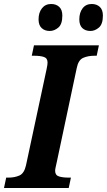

<svg xmlns="http://www.w3.org/2000/svg" viewBox="-42 -941 535 961"><path d="M-22 0 -11 -52H1Q31 -52 55 -62.5Q79 -73 88 -113L191 -594Q194 -607 195 -615.5Q196 -624 196 -628Q196 -650 177.5 -656Q159 -662 129 -662H117L128 -714H453L442 -662H430Q399 -662 374.5 -651.5Q350 -641 342 -600L242 -129Q239 -115 236.5 -104Q234 -93 234 -86Q234 -64 253 -58Q272 -52 301 -52H313L302 0ZM411 -786Q385 -786 370 -800.5Q355 -815 355 -844Q355 -878 371.5 -899.5Q388 -921 417 -921Q442 -921 457.5 -906.5Q473 -892 473 -863Q473 -820 453 -803Q433 -786 411 -786ZM207 -786Q182 -786 166.5 -800.5Q151 -815 151 -844Q151 -878 168 -899.5Q185 -921 214 -921Q239 -921 254.5 -906.5Q270 -892 270 -863Q270 -820 250 -803Q230 -786 207 -786Z"/></svg>

Font: Noto Serif SemiCondensed
Style: Bold Italic
Weight: 700
Width: 4
Italic angle: -12°
Designer: Monotype Design Team
Foundry: Monotype Imaging Inc.
Version: Version 2.014